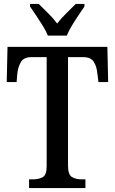

<svg xmlns="http://www.w3.org/2000/svg" viewBox="-20 -951 581 971"><path d="M127 0V-44H147Q176 -44 196 -55Q216 -66 216 -110V-662H139Q101 -662 86.5 -638.5Q72 -615 68 -582L64 -536H14L18 -714H523L527 -536H478L472 -582Q469 -615 454 -638.5Q439 -662 401 -662H324V-114Q324 -68 343.5 -56Q363 -44 392 -44H412V0ZM222 -771Q213 -794 196.5 -820.5Q180 -847 162.5 -873Q145 -899 132 -918V-931H176Q198 -909 224 -883.5Q250 -858 269 -832Q289 -858 315 -883.5Q341 -909 363 -931H407V-918Q394 -899 376.5 -873Q359 -847 343 -820.5Q327 -794 318 -771Z"/></svg>

Font: Noto Serif Armenian Condensed Medium
Style: Regular
Weight: 500
Width: 3
Designer: Monotype Design Team
Foundry: Monotype Imaging Inc.
Version: Version 2.008; ttfautohint (v1.8.4.7-5d5b)